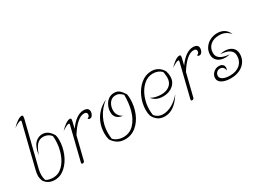

<svg xmlns="http://www.w3.org/2000/svg" viewBox="-42 -1394 2727 2041"><g transform="rotate(-30 1321.0 -374.0)"><path d="M80 -51Q65 -85 65 -118Q65 -143 75 -185L204 -703Q205 -706 205 -711Q205 -719 196 -719Q173 -719 112 -678Q144 -713 177 -735.5Q210 -758 232 -758Q240 -758 243.5 -754.5Q247 -751 247 -743Q247 -735 244 -718L111 -185Q100 -143 100 -109Q100 -76 110 -43Q125 -31 150 -25.5Q175 -20 197 -20Q264 -20 314 -69.5Q364 -119 390.5 -196.5Q417 -274 417 -357Q417 -383 414 -404Q400 -425 374 -437.5Q348 -450 317 -450Q274 -450 243.5 -419Q213 -388 182 -303Q197 -403 236.5 -441.5Q276 -480 324 -480Q363 -480 392.5 -458.5Q422 -437 445 -396Q452 -374 452 -336Q452 -254 419.5 -173.5Q387 -93 329.5 -41.5Q272 10 200 10Q161 10 130 -6Q99 -22 80 -51Z M531 -11 632 -419Q633 -422 633 -427Q633 -435 624 -435Q613 -435 593.5 -425.5Q574 -416 540 -394Q573 -430 605.5 -452Q638 -474 660 -474Q676 -474 676 -459Q676 -449 672 -434L653 -356Q742 -480 831 -480Q861 -480 877.5 -468Q894 -456 894 -432Q894 -408 881 -388Q868 -368 848 -368Q831 -368 827 -384Q839 -385 847 -394.5Q855 -404 855 -420Q855 -448 819 -448Q779 -448 732 -407.5Q685 -367 636 -288L567 -11Q565 -3 558.5 1.5Q552 6 544 6Q536 6 532.5 1.5Q529 -3 531 -11Z M912 -77Q902 -108 902 -151Q902 -253 952 -334Q1002 -415 1096 -459Q1020 -401 978.5 -318Q937 -235 937 -140Q937 -106 942 -69Q961 -46 994 -33Q1027 -20 1061 -20Q1139 -20 1191.5 -75.5Q1244 -131 1268 -219Q1292 -307 1290 -406Q1266 -429 1248.5 -438.5Q1231 -448 1207 -448Q1159 -448 1131.5 -410Q1104 -372 1104 -320Q1104 -254 1168 -219Q1119 -225 1094.5 -250.5Q1070 -276 1070 -317Q1070 -358 1087 -395.5Q1104 -433 1134.5 -455.5Q1165 -478 1205 -478Q1245 -478 1269.5 -457Q1294 -436 1319 -395Q1324 -365 1324 -334Q1324 -247 1292.5 -168Q1261 -89 1202 -39.5Q1143 10 1064 10Q1011 10 973 -14.5Q935 -39 912 -77Z M1417 -77Q1407 -107 1407 -149Q1407 -228 1440.5 -305Q1474 -382 1533 -431Q1592 -480 1664 -480Q1753 -480 1801 -400Q1813 -364 1813 -330Q1813 -265 1764.5 -224Q1716 -183 1644 -183Q1554 -183 1509 -243Q1531 -228 1565 -219.5Q1599 -211 1634 -211Q1700 -211 1739.5 -244.5Q1779 -278 1779 -338Q1779 -366 1771 -408Q1730 -450 1665 -450Q1601 -450 1550 -404Q1499 -358 1470.5 -285Q1442 -212 1442 -135Q1442 -102 1447 -69Q1483 -20 1549 -20Q1600 -20 1656 -50Q1712 -80 1764 -141Q1715 -63 1663 -26.5Q1611 10 1553 10Q1502 10 1468.5 -14.5Q1435 -39 1417 -77Z M1875 -11 1976 -419Q1977 -422 1977 -427Q1977 -435 1968 -435Q1957 -435 1937.5 -425.5Q1918 -416 1884 -394Q1917 -430 1949.5 -452Q1982 -474 2004 -474Q2020 -474 2020 -459Q2020 -449 2016 -434L1997 -356Q2086 -480 2175 -480Q2205 -480 2221.5 -468Q2238 -456 2238 -432Q2238 -408 2225 -388Q2212 -368 2192 -368Q2175 -368 2171 -384Q2183 -385 2191 -394.5Q2199 -404 2199 -420Q2199 -448 2163 -448Q2123 -448 2076 -407.5Q2029 -367 1980 -288L1911 -11Q1909 -3 1902.5 1.5Q1896 6 1888 6Q1880 6 1876.5 1.5Q1873 -3 1875 -11Z M2293 -317Q2293 -364 2318 -401.5Q2343 -439 2384 -459.5Q2425 -480 2472 -480Q2524 -480 2559.5 -455.5Q2595 -431 2610 -388Q2562 -450 2479 -450Q2411 -450 2370 -414Q2329 -378 2329 -318Q2329 -273 2366.5 -248Q2404 -223 2477 -218Q2448 -210 2421 -210Q2363 -210 2328 -239Q2293 -268 2293 -317ZM2215 -75Q2215 -112 2244 -140Q2273 -168 2313 -168Q2341 -168 2357 -154Q2373 -140 2373 -117Q2373 -102 2366 -85Q2354 -139 2310 -139Q2284 -139 2268 -121.5Q2252 -104 2252 -81Q2252 -52 2284 -36Q2316 -20 2368 -20Q2446 -20 2491.5 -60.5Q2537 -101 2537 -169Q2537 -260 2390 -269Q2420 -277 2446 -277Q2503 -277 2538 -248.5Q2573 -220 2573 -169Q2573 -115 2545.5 -74.5Q2518 -34 2470.5 -12Q2423 10 2362 10Q2296 10 2255.5 -12.5Q2215 -35 2215 -75Z"/></g></svg>

Font: Srisakdi
Style: Regular
Weight: 400
Designer: Cadson Demak Co.,Ltd.
Foundry: Cadson Demak Co.,Ltd.
Version: Version 1.000